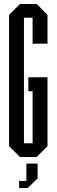

<svg xmlns="http://www.w3.org/2000/svg" viewBox="-20 -780 281 954"><path d="M79 0 25 -54V-706L79 -760H163L216 -706V-563H142V-692H99V-68H142V-327H121V-396H216V-54L162 0ZM118 154H75V119H111V33H167V106Z"/></svg>

Font: Commune Nuit Debout
Style: Regular
Weight: 400
Designer: Sébastien Marchal
Foundry: Sébastien Marchal
Version: Version 1.003;PS 1.3;hotconv 1.0.88;makeotf.lib2.5.647800